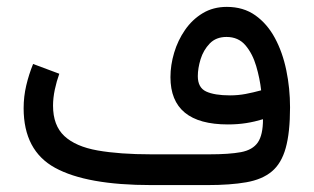

<svg xmlns="http://www.w3.org/2000/svg" viewBox="-20 -535 907 555"><path d="M740.2 -190.4Q716.3 -183.1 691.7 -179.2Q667 -175.3 638.7 -175.3Q472.7 -175.3 472.7 -312Q472.7 -346.7 483.4 -382.6Q494.1 -418.5 514.9 -448.5Q535.6 -478.5 565.9 -496.8Q596.2 -515.1 635.7 -515.1Q683.6 -515.1 718 -490.7Q752.4 -466.3 774.7 -425Q796.9 -383.8 807.6 -331.8Q818.4 -279.8 818.4 -224.6Q818.4 -151.9 805.9 -107.2Q793.5 -62.5 765.6 -39.3Q737.8 -16.1 691.9 -8.1Q646 0 579.1 0H417.5Q230.5 0 139.4 -49.8Q48.3 -99.6 48.3 -222.2Q48.3 -255.9 55.9 -288.1Q63.5 -320.3 75.7 -350.1L151.4 -321.8Q143.6 -300.3 138.4 -275.9Q133.3 -251.5 133.3 -229.5Q133.3 -172.4 166 -141.8Q198.7 -111.3 262.2 -100.1Q325.7 -88.9 417.5 -88.9H585Q642.6 -88.9 676.5 -95.2Q710.4 -101.6 725.3 -123.3Q740.2 -145 740.2 -190.4ZM645 -259.3Q668 -259.3 689.9 -263.4Q711.9 -267.6 734.9 -273.9Q731 -308.6 720.5 -344.2Q710 -379.9 689.5 -404.1Q668.9 -428.2 634.8 -428.2Q604.5 -428.2 586.2 -409.2Q567.9 -390.1 559.8 -363.8Q551.8 -337.4 551.8 -314.9Q551.8 -281.7 575.9 -270.5Q600.1 -259.3 645 -259.3Z"/></svg>

Font: Vazirmatn UI
Style: Regular
Weight: 400
Designer: Saber Rastikerdar
Foundry: Saber Rastikerdar
Version: Version 33.003